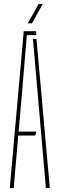

<svg xmlns="http://www.w3.org/2000/svg" viewBox="-20 -959 304 979"><path d="M30 0 101 -800H164L165 -780H117L90 -460L75 -288H165L160 -268H73L50 0ZM214 0 174 -461 148 -760H166L234 0ZM122 -840 177 -939H198L143 -840Z"/></svg>

Font: Big Shoulders Stencil Display SC Thin
Style: Regular
Weight: 100
Designer: Patric King
Foundry: XO Type Co
Version: Version 2.001